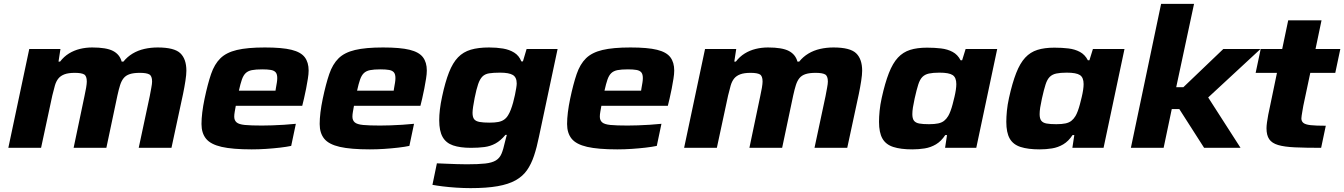

<svg xmlns="http://www.w3.org/2000/svg" viewBox="-20 -763 6938 991"><path d="M23 0 131 -510H292L282 -445H290Q310 -471 336 -487Q362 -503 392.5 -510.5Q423 -518 456 -518Q529 -518 563.5 -500Q598 -482 608 -445H617Q637 -470 664.5 -486.5Q692 -503 725 -510.5Q758 -518 794 -518Q880 -518 911 -488Q942 -458 942 -398Q942 -378 937 -345.5Q932 -313 925 -279L865 0H696L753 -267Q757 -289 761 -310Q765 -331 765 -342Q765 -371 750.5 -379Q736 -387 702 -387Q670 -387 650 -380.5Q630 -374 618.5 -360Q607 -346 600 -324Q593 -302 586 -270L529 0H360L416 -267Q421 -289 424.5 -310Q428 -331 428 -342Q428 -371 414 -379Q400 -387 366 -387Q333 -387 313 -379.5Q293 -372 281.5 -358Q270 -344 263.5 -322Q257 -300 250 -270L192 0Z M1279 8Q1180 8 1123.5 -5Q1067 -18 1043.5 -47Q1020 -76 1020 -123Q1020 -150 1024 -183Q1028 -216 1036 -254Q1052 -330 1069.5 -381Q1087 -432 1117.5 -462Q1148 -492 1202.5 -505Q1257 -518 1347 -518Q1436 -518 1484.5 -506Q1533 -494 1553 -467.5Q1573 -441 1573 -399Q1573 -381 1569 -356.5Q1565 -332 1560 -305.5Q1555 -279 1549 -254L1540 -217H1197Q1194 -200 1191.5 -186Q1189 -172 1189 -161Q1189 -142 1201 -131.5Q1213 -121 1244 -118Q1275 -115 1332 -115Q1355 -115 1385 -116Q1415 -117 1446.5 -119Q1478 -121 1507 -124L1483 -10Q1460 -5 1425.5 -1Q1391 3 1353.5 5.5Q1316 8 1279 8ZM1213 -295H1402L1404 -308Q1407 -325 1409 -337Q1411 -349 1411 -360Q1411 -380 1403 -389.5Q1395 -399 1378 -402Q1361 -405 1334 -405Q1300 -405 1280 -401Q1260 -397 1248 -385.5Q1236 -374 1228.5 -352.5Q1221 -331 1213 -295Z M1889 8Q1790 8 1733.5 -5Q1677 -18 1653.5 -47Q1630 -76 1630 -123Q1630 -150 1634 -183Q1638 -216 1646 -254Q1662 -330 1679.5 -381Q1697 -432 1727.5 -462Q1758 -492 1812.5 -505Q1867 -518 1957 -518Q2046 -518 2094.5 -506Q2143 -494 2163 -467.5Q2183 -441 2183 -399Q2183 -381 2179 -356.5Q2175 -332 2170 -305.5Q2165 -279 2159 -254L2150 -217H1807Q1804 -200 1801.5 -186Q1799 -172 1799 -161Q1799 -142 1811 -131.5Q1823 -121 1854 -118Q1885 -115 1942 -115Q1965 -115 1995 -116Q2025 -117 2056.5 -119Q2088 -121 2117 -124L2093 -10Q2070 -5 2035.5 -1Q2001 3 1963.5 5.5Q1926 8 1889 8ZM1823 -295H2012L2014 -308Q2017 -325 2019 -337Q2021 -349 2021 -360Q2021 -380 2013 -389.5Q2005 -399 1988 -402Q1971 -405 1944 -405Q1910 -405 1890 -401Q1870 -397 1858 -385.5Q1846 -374 1838.5 -352.5Q1831 -331 1823 -295Z M2409 208Q2373 208 2335 205.5Q2297 203 2265 199Q2233 195 2212 191L2235 80Q2257 81 2283 82Q2309 83 2336.5 84Q2364 85 2389 85Q2449 85 2484.5 81Q2520 77 2539.5 65Q2559 53 2568.5 30.5Q2578 8 2586 -29Q2588 -38 2591 -48.5Q2594 -59 2596 -67H2589Q2564 -37 2537.5 -22.5Q2511 -8 2480 -4Q2449 0 2411 0Q2355 0 2318.5 -12.5Q2282 -25 2264.5 -56Q2247 -87 2247 -142Q2247 -168 2250.5 -198Q2254 -228 2262 -265Q2278 -340 2297.5 -389.5Q2317 -439 2344 -467Q2371 -495 2410 -506.5Q2449 -518 2504 -518Q2543 -518 2576 -512.5Q2609 -507 2634 -491.5Q2659 -476 2671 -446H2679L2698 -510H2858L2762 -58Q2751 -3 2736.5 40.5Q2722 84 2700 115.5Q2678 147 2641.5 167.5Q2605 188 2548.5 198Q2492 208 2409 208ZM2507 -130Q2534 -130 2552 -133.5Q2570 -137 2582.5 -146Q2595 -155 2603 -169Q2610 -180 2616.5 -197Q2623 -214 2628.5 -234Q2634 -254 2638 -273.5Q2642 -293 2644.5 -308.5Q2647 -324 2647 -332Q2647 -364 2627 -376Q2607 -388 2561 -388Q2526 -388 2504.5 -384.5Q2483 -381 2470 -368Q2457 -355 2448 -329Q2439 -303 2430 -258Q2425 -233 2422 -212.5Q2419 -192 2419 -181Q2419 -158 2427.5 -147.5Q2436 -137 2455.5 -133.5Q2475 -130 2507 -130Z M3166 8Q3067 8 3010.5 -5Q2954 -18 2930.5 -47Q2907 -76 2907 -123Q2907 -150 2911 -183Q2915 -216 2923 -254Q2939 -330 2956.5 -381Q2974 -432 3004.5 -462Q3035 -492 3089.5 -505Q3144 -518 3234 -518Q3323 -518 3371.5 -506Q3420 -494 3440 -467.5Q3460 -441 3460 -399Q3460 -381 3456 -356.5Q3452 -332 3447 -305.5Q3442 -279 3436 -254L3427 -217H3084Q3081 -200 3078.5 -186Q3076 -172 3076 -161Q3076 -142 3088 -131.5Q3100 -121 3131 -118Q3162 -115 3219 -115Q3242 -115 3272 -116Q3302 -117 3333.5 -119Q3365 -121 3394 -124L3370 -10Q3347 -5 3312.5 -1Q3278 3 3240.5 5.5Q3203 8 3166 8ZM3100 -295H3289L3291 -308Q3294 -325 3296 -337Q3298 -349 3298 -360Q3298 -380 3290 -389.5Q3282 -399 3265 -402Q3248 -405 3221 -405Q3187 -405 3167 -401Q3147 -397 3135 -385.5Q3123 -374 3115.5 -352.5Q3108 -331 3100 -295Z M3511 0 3619 -510H3780L3770 -445H3778Q3798 -471 3824 -487Q3850 -503 3880.5 -510.5Q3911 -518 3944 -518Q4017 -518 4051.5 -500Q4086 -482 4096 -445H4105Q4125 -470 4152.5 -486.5Q4180 -503 4213 -510.5Q4246 -518 4282 -518Q4368 -518 4399 -488Q4430 -458 4430 -398Q4430 -378 4425 -345.5Q4420 -313 4413 -279L4353 0H4184L4241 -267Q4245 -289 4249 -310Q4253 -331 4253 -342Q4253 -371 4238.5 -379Q4224 -387 4190 -387Q4158 -387 4138 -380.5Q4118 -374 4106.5 -360Q4095 -346 4088 -324Q4081 -302 4074 -270L4017 0H3848L3904 -267Q3909 -289 3912.5 -310Q3916 -331 3916 -342Q3916 -371 3902 -379Q3888 -387 3854 -387Q3821 -387 3801 -379.5Q3781 -372 3769.5 -358Q3758 -344 3751.5 -322Q3745 -300 3738 -270L3680 0Z M4689 8Q4629 8 4590.5 -4.5Q4552 -17 4534.5 -48Q4517 -79 4517 -134Q4517 -159 4520 -190.5Q4523 -222 4531 -258Q4548 -335 4568 -386Q4588 -437 4614.5 -465.5Q4641 -494 4677.5 -505.5Q4714 -517 4765 -517Q4804 -517 4837.5 -513Q4871 -509 4897 -495Q4923 -481 4938 -452H4946L4964 -510H5127L5019 0H4858L4868 -66H4859Q4838 -34 4811 -18Q4784 -2 4753 3Q4722 8 4689 8ZM4775 -122Q4804 -122 4822.5 -126Q4841 -130 4853 -139.5Q4865 -149 4874 -164Q4880 -174 4886 -190Q4892 -206 4897 -225Q4902 -244 4906.5 -263Q4911 -282 4913.5 -299Q4916 -316 4916 -329Q4916 -363 4897 -375.5Q4878 -388 4829 -388Q4796 -388 4775 -383.5Q4754 -379 4741 -366Q4728 -353 4719.5 -326.5Q4711 -300 4701 -255Q4695 -228 4692 -208.5Q4689 -189 4689 -174Q4689 -151 4697.5 -140Q4706 -129 4724.5 -125.5Q4743 -122 4775 -122Z M5346 8Q5286 8 5247.5 -4.5Q5209 -17 5191.5 -48Q5174 -79 5174 -134Q5174 -159 5177 -190.5Q5180 -222 5188 -258Q5205 -335 5225 -386Q5245 -437 5271.5 -465.5Q5298 -494 5334.5 -505.5Q5371 -517 5422 -517Q5461 -517 5494.5 -513Q5528 -509 5554 -495Q5580 -481 5595 -452H5603L5621 -510H5784L5676 0H5515L5525 -66H5516Q5495 -34 5468 -18Q5441 -2 5410 3Q5379 8 5346 8ZM5432 -122Q5461 -122 5479.5 -126Q5498 -130 5510 -139.5Q5522 -149 5531 -164Q5537 -174 5543 -190Q5549 -206 5554 -225Q5559 -244 5563.5 -263Q5568 -282 5570.5 -299Q5573 -316 5573 -329Q5573 -363 5554 -375.5Q5535 -388 5486 -388Q5453 -388 5432 -383.5Q5411 -379 5398 -366Q5385 -353 5376.5 -326.5Q5368 -300 5358 -255Q5352 -228 5349 -208.5Q5346 -189 5346 -174Q5346 -151 5354.5 -140Q5363 -129 5381.5 -125.5Q5400 -122 5432 -122Z M5817 0 5973 -743H6143L6051 -313H6088L6294 -510H6486L6216 -260L6383 0H6195L6067 -200H6028L5986 0Z M6799 0Q6718 0 6663.5 -2.5Q6609 -5 6577 -14.5Q6545 -24 6531 -44.5Q6517 -65 6517 -101Q6517 -113 6519.5 -131.5Q6522 -150 6526 -171Q6530 -192 6534 -209L6571 -387H6461L6487 -510H6598L6629 -658H6801L6770 -510H6898L6872 -387H6743L6707 -217Q6704 -201 6702 -188Q6700 -175 6698.5 -166.5Q6697 -158 6697 -152Q6697 -137 6707.5 -128.5Q6718 -120 6745 -117Q6772 -114 6823 -114Z"/></svg>

Font: Saira Expanded
Style: Bold Italic
Weight: 700
Width: 7
Italic angle: -12°
Designer: Hector Gatti with collaboration of the Omnibus-Type team
Foundry: Omnibus-Type
Version: Version 1.101